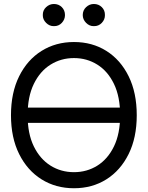

<svg xmlns="http://www.w3.org/2000/svg" viewBox="-20 -952 755 981"><path d="M607.4 -402.3V-324.2H107.4V-402.3ZM357.9 9.8Q265.1 9.8 192.4 -35.6Q119.6 -81.1 77.9 -164.8Q36.1 -248.5 36.1 -363.3Q36.1 -478.5 77.9 -562.5Q119.6 -646.5 192.4 -691.9Q265.1 -737.3 357.9 -737.3Q451.2 -737.3 523.4 -691.9Q595.7 -646.5 637.2 -562.5Q678.7 -478.5 678.7 -363.3Q678.7 -248.5 637.2 -164.8Q595.7 -81.1 523.4 -35.6Q451.2 9.8 357.9 9.8ZM357.9 -72.3Q423.8 -72.3 477.3 -105.7Q530.8 -139.2 562.3 -204.1Q593.8 -269 593.8 -363.3Q593.8 -458 562.3 -523.2Q530.8 -588.4 477.3 -621.8Q423.8 -655.3 357.9 -655.3Q292 -655.3 238.3 -621.8Q184.6 -588.4 152.8 -523.2Q121.1 -458 121.1 -363.3Q121.1 -269 152.8 -204.1Q184.6 -139.2 238.3 -105.7Q292 -72.3 357.9 -72.3ZM255.4 -818.4Q232.9 -817.9 215.6 -835.2Q198.2 -852.5 198.7 -875Q198.2 -899.4 215.6 -915.5Q232.9 -931.6 255.4 -931.6Q279.8 -931.6 295.9 -915.5Q312 -899.4 312 -875Q312 -852.5 295.9 -835.2Q279.8 -817.9 255.4 -818.4ZM459.5 -818.4Q437 -817.9 419.9 -835.2Q402.8 -852.5 402.8 -875Q402.8 -899.4 419.9 -915.5Q437 -931.6 459.5 -931.6Q483.9 -931.6 500.2 -915.5Q516.6 -899.4 516.1 -875Q516.6 -852.5 500.2 -835.2Q483.9 -817.9 459.5 -818.4Z"/></svg>

Font: Inter Tight
Style: Regular
Weight: 400
Designer: Rasmus Andersson
Foundry: rsms
Version: Version 3.002